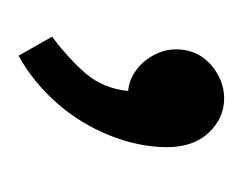

<svg xmlns="http://www.w3.org/2000/svg" viewBox="-48 -100 267 212"><g transform="rotate(90 86.0 6.5)"><path d="M88 -107Q74 -107 61 -99.5Q48 -92 41 -80.5Q34 -69 34 -54Q34 -41 40.5 -29Q47 -17 57.5 -9.5Q68 -2 80 -1Q77 27 60.5 46Q44 65 20 83L41 120Q70 104 93 78Q116 52 129 19.5Q142 -13 142 -44Q142 -73 126 -90Q110 -107 88 -107Z"/></g></svg>

Font: Catamaran Thin
Style: Regular
Weight: 400
Version: Version 2.000